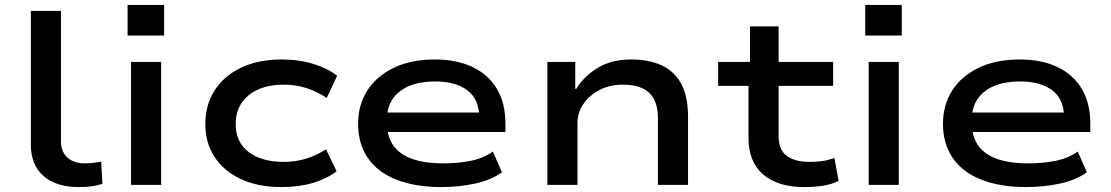

<svg xmlns="http://www.w3.org/2000/svg" viewBox="-20 -749 4501 778"><path d="M299 9Q207 9 156 -36Q105 -81 105 -163V-705H227V-175Q227 -148 238.5 -128.5Q250 -109 271.5 -98Q293 -87 324 -87Q340 -87 357.5 -89Q375 -91 390 -94L395 -4Q373 3 350.5 6Q328 9 299 9Z M497 -605V-729H645V-605ZM511 0V-498H633V0Z M1119 9Q1027 9 958 -22.5Q889 -54 850.5 -111.5Q812 -169 812 -246Q812 -325 850.5 -384Q889 -443 958.5 -475.5Q1028 -508 1120 -508Q1192 -508 1250 -490Q1308 -472 1346 -442L1304 -352Q1267 -377 1223.5 -391.5Q1180 -406 1131 -406Q1040 -406 987.5 -363Q935 -320 935 -246Q935 -173 987.5 -133Q1040 -93 1130 -93Q1180 -93 1223 -107Q1266 -121 1301 -144L1344 -55Q1305 -25 1248.5 -8Q1192 9 1119 9Z M1768 9Q1663 9 1586.5 -21Q1510 -51 1470.5 -109Q1431 -167 1431 -247Q1431 -323 1468 -381.5Q1505 -440 1575 -474Q1645 -508 1742 -508Q1831 -508 1895.5 -477Q1960 -446 1994 -388Q2028 -330 2028 -249V-214H1523V-293H1946L1922 -271Q1922 -346 1874.5 -382.5Q1827 -419 1743 -419Q1685 -419 1641.5 -402Q1598 -385 1573 -350.5Q1548 -316 1548 -265V-252Q1548 -197 1573 -160.5Q1598 -124 1649 -105.5Q1700 -87 1777 -87Q1836 -87 1888 -97.5Q1940 -108 1977 -135L2014 -51Q1972 -20 1906.5 -5.5Q1841 9 1768 9Z M2198 0V-498H2311V-389H2315Q2348 -442 2403.5 -475Q2459 -508 2537 -508Q2608 -508 2659.5 -485Q2711 -462 2739.5 -411Q2768 -360 2768 -274V0H2646V-270Q2646 -317 2630 -347Q2614 -377 2583 -391.5Q2552 -406 2505 -406Q2450 -406 2408.5 -384Q2367 -362 2343.5 -327Q2320 -292 2320 -250V0Z M3238 9Q3132 9 3072.5 -42Q3013 -93 3013 -190V-401H2890V-498H3019V-642H3135V-498H3356V-401H3135V-198Q3135 -142 3168 -117.5Q3201 -93 3261 -93Q3289 -93 3313 -96.5Q3337 -100 3361 -109L3378 -16Q3350 -2 3315.5 3.5Q3281 9 3238 9Z M3486 -605V-729H3634V-605ZM3500 0V-498H3622V0Z M4138 9Q4033 9 3956.5 -21Q3880 -51 3840.5 -109Q3801 -167 3801 -247Q3801 -323 3838 -381.5Q3875 -440 3945 -474Q4015 -508 4112 -508Q4201 -508 4265.5 -477Q4330 -446 4364 -388Q4398 -330 4398 -249V-214H3893V-293H4316L4292 -271Q4292 -346 4244.5 -382.5Q4197 -419 4113 -419Q4055 -419 4011.5 -402Q3968 -385 3943 -350.5Q3918 -316 3918 -265V-252Q3918 -197 3943 -160.5Q3968 -124 4019 -105.5Q4070 -87 4147 -87Q4206 -87 4258 -97.5Q4310 -108 4347 -135L4384 -51Q4342 -20 4276.5 -5.5Q4211 9 4138 9Z"/></svg>

Font: Nunito Sans 7pt Expanded SemiBold
Style: Regular
Weight: 600
Width: 7
Designer: Vernon Adams
Foundry: Vernon Adams
Version: Version 3.101;gftools[0.9.27]